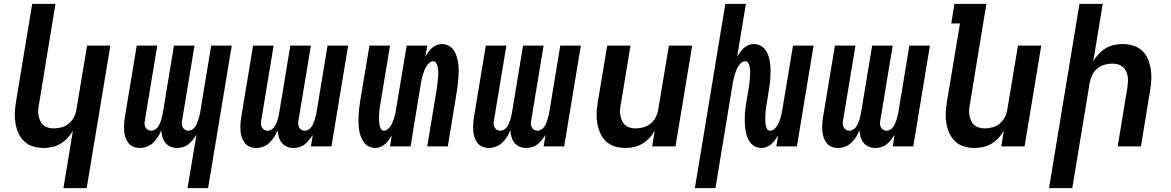

<svg xmlns="http://www.w3.org/2000/svg" viewBox="-20 -755 6040 990"><path d="M307 215 356 -81Q345 -61 328.5 -43.5Q312 -26 292 -14Q272 -2 249.5 3Q227 8 206 8Q177 8 150.5 0Q124 -8 105 -26Q86 -44 75 -68.5Q64 -93 59.5 -120.5Q55 -148 56.5 -176Q58 -204 63 -233L146 -735H266L181 -217Q178 -202 177 -187Q176 -172 179 -158Q182 -144 187.5 -131.5Q193 -119 203.5 -110Q214 -101 228 -97Q242 -93 257 -93Q277 -93 297.5 -98.5Q318 -104 334.5 -117.5Q351 -131 361 -150.5Q371 -170 374 -190L429 -520H549L427 215Z M947 215 993 -60Q984 -46 974 -33.5Q964 -21 951.5 -11Q939 -1 923.5 3.5Q908 8 893 8Q874 8 858.5 1Q843 -6 832.5 -19Q822 -32 817.5 -49Q813 -66 811 -83Q805 -66 794.5 -49.5Q784 -33 770 -19.5Q756 -6 737.5 1Q719 8 701 8Q683 8 667.5 1.5Q652 -5 642 -18Q632 -31 626.5 -47.5Q621 -64 620 -81Q619 -98 620 -116Q621 -134 624 -152L685 -520H791L727 -134Q725 -125 725.5 -115.5Q726 -106 730.5 -98Q735 -90 742.5 -85.5Q750 -81 760 -81Q769 -81 778 -86Q787 -91 792.5 -98.5Q798 -106 802.5 -115Q807 -124 810 -133Q813 -142 815 -151Q817 -160 819 -169L877 -520H983L919 -134Q917 -125 917.5 -115.5Q918 -106 922.5 -98Q927 -90 934.5 -85.5Q942 -81 952 -81Q961 -81 969.5 -86Q978 -91 984 -98.5Q990 -106 994 -115Q998 -124 1001 -133Q1004 -142 1006.5 -151Q1009 -160 1011 -169L1069 -520H1175L1053 215Z M1493 8Q1474 8 1458.5 1Q1443 -6 1432.5 -19Q1422 -32 1417.5 -49Q1413 -66 1411 -83Q1405 -66 1394.5 -49.5Q1384 -33 1370 -19.5Q1356 -6 1337.5 1Q1319 8 1301 8Q1283 8 1267.5 1.5Q1252 -5 1242 -18Q1232 -31 1226.5 -47.5Q1221 -64 1220 -81Q1219 -98 1220 -116Q1221 -134 1224 -152L1285 -520H1391L1327 -134Q1325 -125 1325.5 -115.5Q1326 -106 1330.5 -98Q1335 -90 1342.5 -85.5Q1350 -81 1360 -81Q1369 -81 1378 -86Q1387 -91 1392.5 -98.5Q1398 -106 1402.5 -115Q1407 -124 1410 -133Q1413 -142 1415 -151Q1417 -160 1419 -169L1477 -520H1583L1519 -134Q1517 -125 1517.5 -115.5Q1518 -106 1522.5 -98Q1527 -90 1534.5 -85.5Q1542 -81 1552 -81Q1561 -81 1569.5 -86Q1578 -91 1584 -98.5Q1590 -106 1594 -115Q1598 -124 1601 -133Q1604 -142 1606.5 -151Q1609 -160 1611 -169L1669 -520H1775L1689 0H1583L1593 -60Q1584 -46 1574 -33.5Q1564 -21 1551.5 -11Q1539 -1 1523.5 3.5Q1508 8 1493 8Z M1915 8Q1897 8 1881 0Q1865 -8 1855.5 -22Q1846 -36 1840 -52.5Q1834 -69 1831.5 -86.5Q1829 -104 1828.5 -122.5Q1828 -141 1829 -159Q1830 -177 1832 -195.5Q1834 -214 1837 -233L1885 -520H1991L1941 -218Q1939 -209 1938 -199.5Q1937 -190 1936 -180.5Q1935 -171 1934.5 -161.5Q1934 -152 1934 -142.5Q1934 -133 1935 -124Q1936 -115 1938 -106Q1940 -97 1945 -89Q1950 -81 1959 -81Q1970 -81 1979.5 -89Q1989 -97 1995 -106.5Q2001 -116 2005 -126.5Q2009 -137 2012.5 -147.5Q2016 -158 2018 -168.5Q2020 -179 2022 -190L2077 -520H2183L2173 -463Q2180 -475 2188 -486.5Q2196 -498 2207 -507.5Q2218 -517 2231.5 -522.5Q2245 -528 2258 -528Q2276 -528 2292 -520Q2308 -512 2318 -498Q2328 -484 2333.5 -467.5Q2339 -451 2342 -433.5Q2345 -416 2345 -397.5Q2345 -379 2344 -361Q2343 -343 2341 -324.5Q2339 -306 2336 -287L2289 0H2183L2233 -302Q2234 -311 2235 -320.5Q2236 -330 2237 -339.5Q2238 -349 2239 -358.5Q2240 -368 2240 -377.5Q2240 -387 2239 -396Q2238 -405 2236 -414Q2234 -423 2228.5 -431Q2223 -439 2214 -439Q2203 -439 2194 -431Q2185 -423 2179 -413.5Q2173 -404 2168.5 -393.5Q2164 -383 2161 -372.5Q2158 -362 2155.5 -351.5Q2153 -341 2151 -330L2097 0H1991L2000 -57Q1993 -45 1985 -33.5Q1977 -22 1966 -12.5Q1955 -3 1941.5 2.5Q1928 8 1915 8Z M2693 8Q2674 8 2658.5 1Q2643 -6 2632.5 -19Q2622 -32 2617.5 -49Q2613 -66 2611 -83Q2605 -66 2594.5 -49.5Q2584 -33 2570 -19.5Q2556 -6 2537.5 1Q2519 8 2501 8Q2483 8 2467.5 1.5Q2452 -5 2442 -18Q2432 -31 2426.5 -47.5Q2421 -64 2420 -81Q2419 -98 2420 -116Q2421 -134 2424 -152L2485 -520H2591L2527 -134Q2525 -125 2525.5 -115.5Q2526 -106 2530.5 -98Q2535 -90 2542.5 -85.5Q2550 -81 2560 -81Q2569 -81 2578 -86Q2587 -91 2592.5 -98.5Q2598 -106 2602.5 -115Q2607 -124 2610 -133Q2613 -142 2615 -151Q2617 -160 2619 -169L2677 -520H2783L2719 -134Q2717 -125 2717.5 -115.5Q2718 -106 2722.5 -98Q2727 -90 2734.5 -85.5Q2742 -81 2752 -81Q2761 -81 2769.5 -86Q2778 -91 2784 -98.5Q2790 -106 2794 -115Q2798 -124 2801 -133Q2804 -142 2806.5 -151Q2809 -160 2811 -169L2869 -520H2975L2889 0H2783L2793 -60Q2784 -46 2774 -33.5Q2764 -21 2751.5 -11Q2739 -1 2723.5 3.5Q2708 8 2693 8Z M3206 8Q3177 8 3150.5 0Q3124 -8 3105 -26Q3086 -44 3075 -68.5Q3064 -93 3059.5 -120.5Q3055 -148 3056.5 -176Q3058 -204 3063 -233L3111 -520H3231L3181 -217Q3178 -202 3177 -187Q3176 -172 3179 -158Q3182 -144 3187.5 -131.5Q3193 -119 3203.5 -110Q3214 -101 3228 -97Q3242 -93 3257 -93Q3277 -93 3297.5 -98.5Q3318 -104 3334.5 -117.5Q3351 -131 3361 -150.5Q3371 -170 3374 -190L3429 -520H3549L3463 0H3343L3356 -81Q3345 -61 3328.5 -43.5Q3312 -26 3292 -14Q3272 -2 3249.5 3Q3227 8 3206 8Z M3563 215 3720 -735H3826L3781 -463Q3788 -475 3796.5 -486.5Q3805 -498 3815.5 -507.5Q3826 -517 3839.5 -522.5Q3853 -528 3866 -528Q3885 -528 3900.5 -520Q3916 -512 3926.5 -498Q3937 -484 3942 -467.5Q3947 -451 3950 -433.5Q3953 -416 3953 -397.5Q3953 -379 3952.5 -361Q3952 -343 3949.5 -324.5Q3947 -306 3944 -287L3933 -218Q3931 -209 3929.5 -199.5Q3928 -190 3927.5 -180.5Q3927 -171 3926.5 -161.5Q3926 -152 3926 -142.5Q3926 -133 3926.5 -124Q3927 -115 3929 -106Q3931 -97 3936 -89Q3941 -81 3951 -81Q3962 -81 3971.5 -89Q3981 -97 3987 -106.5Q3993 -116 3997 -126.5Q4001 -137 4004.5 -147.5Q4008 -158 4010 -168.5Q4012 -179 4014 -190L4069 -520H4175L4089 0H3983L3992 -57Q3985 -45 3976.5 -33.5Q3968 -22 3957.5 -12.5Q3947 -3 3933.5 2.5Q3920 8 3907 8Q3888 8 3872.5 0Q3857 -8 3847 -22Q3837 -36 3831.5 -52.5Q3826 -69 3823.5 -86.5Q3821 -104 3820.5 -122.5Q3820 -141 3820.5 -159Q3821 -177 3823.5 -195.5Q3826 -214 3829 -233L3841 -302Q3842 -311 3843.5 -320.5Q3845 -330 3845.5 -339.5Q3846 -349 3847 -358.5Q3848 -368 3848 -377.5Q3848 -387 3847.5 -396Q3847 -405 3845 -414Q3843 -423 3837.5 -431Q3832 -439 3822 -439Q3811 -439 3802 -431Q3793 -423 3787 -413.5Q3781 -404 3776.5 -393.5Q3772 -383 3769 -372.5Q3766 -362 3763.5 -351.5Q3761 -341 3759 -330L3669 215Z M4493 8Q4474 8 4458.5 1Q4443 -6 4432.5 -19Q4422 -32 4417.5 -49Q4413 -66 4411 -83Q4405 -66 4394.5 -49.5Q4384 -33 4370 -19.5Q4356 -6 4337.5 1Q4319 8 4301 8Q4283 8 4267.5 1.5Q4252 -5 4242 -18Q4232 -31 4226.5 -47.5Q4221 -64 4220 -81Q4219 -98 4220 -116Q4221 -134 4224 -152L4285 -520H4391L4327 -134Q4325 -125 4325.5 -115.5Q4326 -106 4330.5 -98Q4335 -90 4342.5 -85.5Q4350 -81 4360 -81Q4369 -81 4378 -86Q4387 -91 4392.5 -98.5Q4398 -106 4402.5 -115Q4407 -124 4410 -133Q4413 -142 4415 -151Q4417 -160 4419 -169L4477 -520H4583L4519 -134Q4517 -125 4517.5 -115.5Q4518 -106 4522.5 -98Q4527 -90 4534.5 -85.5Q4542 -81 4552 -81Q4561 -81 4569.5 -86Q4578 -91 4584 -98.5Q4590 -106 4594 -115Q4598 -124 4601 -133Q4604 -142 4606.5 -151Q4609 -160 4611 -169L4669 -520H4775L4689 0H4583L4593 -60Q4584 -46 4574 -33.5Q4564 -21 4551.5 -11Q4539 -1 4523.5 3.5Q4508 8 4493 8Z M5006 8Q4977 8 4950.5 0Q4924 -8 4905 -26Q4886 -44 4875 -68.5Q4864 -93 4859.5 -120.5Q4855 -148 4856.5 -176Q4858 -204 4863 -233L4930 -634H4885L4901 -735H5066L4981 -217Q4978 -202 4977 -187Q4976 -172 4979 -158Q4982 -144 4987.5 -131.5Q4993 -119 5003.5 -110Q5014 -101 5028 -97Q5042 -93 5057 -93Q5077 -93 5097.5 -98.5Q5118 -104 5134.5 -117.5Q5151 -131 5161 -150.5Q5171 -170 5174 -190L5229 -520H5349L5263 0H5143L5156 -81Q5145 -61 5128.5 -43.5Q5112 -26 5092 -14Q5072 -2 5049.5 3Q5027 8 5006 8Z M5389 215 5546 -735H5666L5617 -439Q5629 -459 5645 -476.5Q5661 -494 5681 -506Q5701 -518 5723.5 -523Q5746 -528 5767 -528Q5796 -528 5822.5 -520Q5849 -512 5868.5 -494Q5888 -476 5898.5 -451.5Q5909 -427 5913.5 -399.5Q5918 -372 5916.5 -344Q5915 -316 5910 -287L5863 0H5743L5793 -303Q5795 -318 5796 -333Q5797 -348 5794.5 -362Q5792 -376 5786 -388.5Q5780 -401 5769.5 -410Q5759 -419 5745 -423Q5731 -427 5716 -427Q5696 -427 5676 -421.5Q5656 -416 5639 -402.5Q5622 -389 5612.5 -369.5Q5603 -350 5599 -330L5509 215Z"/></svg>

Font: Iosevka Extended
Style: Bold Italic
Weight: 700
Width: 7
Italic angle: -9°
Monospace: yes
Designer: Belleve Invis
Foundry: Belleve Invis
Version: Version 32.5.0; ttfautohint (v1.8.4)